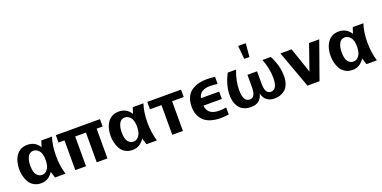

<svg xmlns="http://www.w3.org/2000/svg" viewBox="-14 -1603 4857 2441"><g transform="rotate(-20 2414.0 -382.0)"><path d="M43 -251Q43 -365 95 -438Q147 -511 246 -511Q350 -511 407 -421L433 -502H577Q541 -394 541 -249Q541 -122 577 0H436L409 -86Q348 9 248 9Q190 9 147.5 -17Q105 -43 83.5 -84.5Q62 -126 52.5 -167.5Q43 -209 43 -251ZM400 -250Q400 -338 367 -376Q334 -414 293 -414Q238 -414 214.5 -365Q191 -316 191 -250Q191 -158 222 -122.5Q253 -87 293 -87Q333 -87 358.5 -116Q384 -145 392 -179Q400 -213 400 -250Z M1226 -402H1145V0H1000V-402H855V0H710V-402H629V-502H1226Z M1280 -251Q1280 -365 1332 -438Q1384 -511 1483 -511Q1587 -511 1644 -421L1670 -502H1814Q1778 -394 1778 -249Q1778 -122 1814 0H1673L1646 -86Q1585 9 1485 9Q1427 9 1384.5 -17Q1342 -43 1320.5 -84.5Q1299 -126 1289.5 -167.5Q1280 -209 1280 -251ZM1637 -250Q1637 -338 1604 -376Q1571 -414 1530 -414Q1475 -414 1451.5 -365Q1428 -316 1428 -250Q1428 -158 1459 -122.5Q1490 -87 1530 -87Q1570 -87 1595.5 -116Q1621 -145 1629 -179Q1637 -213 1637 -250Z M2323 -402H2166V0H2022V-402H1866V-502H2323Z M2521 -213Q2533 -84 2686 -84Q2732 -84 2785 -92V3Q2727 11 2676 11Q2593 11 2532.5 -10.5Q2472 -32 2438.5 -70Q2405 -108 2390 -152.5Q2375 -197 2375 -251Q2375 -327 2401.5 -381Q2428 -435 2473.5 -463Q2519 -491 2568.5 -503Q2618 -515 2676 -515Q2727 -515 2785 -507V-410Q2736 -419 2686 -419Q2545 -419 2524 -313H2770V-213Z M3298 -775 3282 -594H3212L3195 -775ZM3085 11Q3038 11 3000.5 -3.5Q2963 -18 2941 -41Q2919 -64 2904.5 -95.5Q2890 -127 2884.5 -157.5Q2879 -188 2879 -221Q2879 -357 2955 -502H3067Q3015 -367 3015 -242Q3015 -85 3103 -85Q3181 -85 3181 -220V-390H3311V-220Q3311 -85 3389 -85Q3477 -85 3477 -242Q3477 -367 3425 -502H3537Q3613 -357 3613 -221Q3613 -157 3595 -109.5Q3577 -62 3546 -37Q3515 -12 3480.5 -0.5Q3446 11 3407 11Q3274 11 3246 -115Q3218 11 3085 11Z M4193 -502 4014 0H3851L3668 -502H3819L3936 -160L4055 -502Z M4256 -251Q4256 -365 4308 -438Q4360 -511 4459 -511Q4563 -511 4620 -421L4646 -502H4790Q4754 -394 4754 -249Q4754 -122 4790 0H4649L4622 -86Q4561 9 4461 9Q4403 9 4360.5 -17Q4318 -43 4296.5 -84.5Q4275 -126 4265.5 -167.5Q4256 -209 4256 -251ZM4613 -250Q4613 -338 4580 -376Q4547 -414 4506 -414Q4451 -414 4427.5 -365Q4404 -316 4404 -250Q4404 -158 4435 -122.5Q4466 -87 4506 -87Q4546 -87 4571.5 -116Q4597 -145 4605 -179Q4613 -213 4613 -250Z"/></g></svg>

Font: cwTeXHei
Style: Medium
Weight: 500
Version: Version 1.17